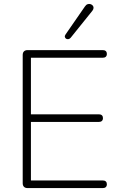

<svg xmlns="http://www.w3.org/2000/svg" viewBox="-20 -961 610 981"><path d="M121 0Q109 0 102.5 -6.5Q96 -13 96 -25V-680Q96 -692 102.5 -698.5Q109 -705 121 -705H505Q515 -705 520.5 -700Q526 -695 526 -686Q526 -676 520.5 -671Q515 -666 505 -666H138V-377H485Q495 -377 500.5 -372Q506 -367 506 -358Q506 -348 500.5 -343Q495 -338 485 -338H138V-39H505Q515 -39 520.5 -34Q526 -29 526 -20Q526 -10 520.5 -5Q515 0 505 0ZM341 -768Q336 -762 329.5 -761Q323 -760 318 -763Q313 -766 311.5 -772Q310 -778 315 -785L414 -928Q420 -937 427.5 -939.5Q435 -942 442 -940Q449 -938 453.5 -933Q458 -928 458 -921Q458 -914 452 -906Z"/></svg>

Font: Nunito ExtraLight
Style: Regular
Weight: 200
Designer: Vernon Adams
Foundry: Vernon Adams
Version: Version 3.602